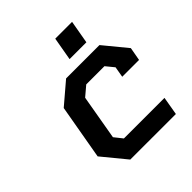

<svg xmlns="http://www.w3.org/2000/svg" viewBox="-190 -841 977 977"><g transform="rotate(-45 298.0 -352.5)"><path d="M336 -580 358 -705H479L457 -580ZM193 0 87 -129 139 -425 254 -523H494L596 -399L583 -327H462L472 -385L436 -429H305L253 -385L211 -143L246 -99H538L521 0Z"/></g></svg>

Font: Tomorrow Medium
Style: Italic
Weight: 500
Italic angle: -10°
Designer: Tony de Marco, Monica Rizzolli
Foundry: Just in Type
Version: Version 2.002